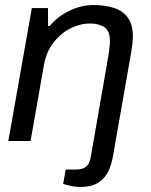

<svg xmlns="http://www.w3.org/2000/svg" viewBox="-20 -558 596 760"><path d="M297 182Q279 182 260.5 178Q242 174 230 170L240 113H284Q331 113 339 65L410 -343Q412 -358 413.5 -372Q415 -386 415 -396Q415 -436 393 -450.5Q371 -465 337 -465Q297 -465 258.5 -445.5Q220 -426 191.5 -389Q163 -352 154 -301L101 0H13L106 -526H170V-455H177Q207 -492 254 -515Q301 -538 349 -538Q398 -538 433 -526Q468 -514 487 -486.5Q506 -459 506 -414Q506 -400 504 -383Q502 -366 499 -349L427 61Q422 91 409.5 118.5Q397 146 370.5 164Q344 182 297 182Z"/></svg>

Font: Archivo VF Beta
Style: Italic
Weight: 400
Italic angle: -10°
Designer: Hector Gatti
Foundry: Omnibus-Type
Version: Version 1.002